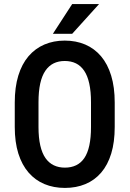

<svg xmlns="http://www.w3.org/2000/svg" viewBox="-20 -922 643 952"><path d="M548.8 -413.6V-292.5Q548.8 -217.3 531.5 -160.6Q514.2 -104 481.7 -66.2Q449.2 -28.3 403.6 -9.3Q357.9 9.8 301.8 9.8Q246.1 9.8 200.4 -9.3Q154.8 -28.3 121.8 -66.2Q88.9 -104 71 -160.6Q53.2 -217.3 53.2 -292.5V-413.6Q53.2 -489.7 70.8 -547.1Q88.4 -604.5 121.3 -643.1Q154.3 -681.6 200 -701.2Q245.6 -720.7 300.8 -720.7Q356.9 -720.7 402.6 -701.2Q448.2 -681.6 481 -643.1Q513.7 -604.5 531.2 -547.1Q548.8 -489.7 548.8 -413.6ZM431.2 -292.5V-414.6Q431.2 -468.8 422.6 -507.6Q414.1 -546.4 397.5 -571Q380.9 -595.7 356.7 -607.7Q332.5 -619.6 300.8 -619.6Q270 -619.6 245.8 -607.7Q221.7 -595.7 204.8 -571Q188 -546.4 179.4 -507.6Q170.9 -468.8 170.9 -414.6V-292.5Q170.9 -239.3 179.7 -200.9Q188.5 -162.6 205.3 -138.4Q222.2 -114.3 246.6 -102.5Q271 -90.8 301.8 -90.8Q333 -90.8 357.4 -102.5Q381.8 -114.3 398.2 -138.4Q414.6 -162.6 422.9 -200.9Q431.2 -239.3 431.2 -292.5ZM242.2 -754.4 337.9 -901.9H471.2L337.9 -754.4Z"/></svg>

Font: Roboto Condensed Medium
Style: Regular
Weight: 500
Designer: Christian Robertson
Foundry: Google
Version: Version 3.0